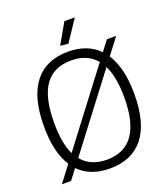

<svg xmlns="http://www.w3.org/2000/svg" viewBox="-166 -1049 1028 1175"><g transform="rotate(-20 348.0 -461.5)"><path d="M116 -105Q54 -200 54 -369Q54 -559 129.5 -654.5Q205 -750 348 -750Q474 -750 548 -674L599 -740H659L579 -635Q610 -587 626 -521Q642 -455 642 -369Q642 -180 566.5 -85Q491 10 348 10Q219 10 146 -66L96 0H36ZM348 -47Q577 -47 577 -369Q577 -503 538 -581L185 -117Q242 -47 348 -47ZM120 -369Q120 -236 157 -159L510 -624Q453 -693 348 -693Q233 -693 176.5 -613.5Q120 -534 120 -369ZM316 -800 392 -933H460L368 -795Z"/></g></svg>

Font: Encode Sans Narrow
Style: Light
Weight: 300
Designer: Pablo Impallari, Andres Torresi
Foundry: Pablo Impallari, Andres Torresi
Version: Version 1.000; ttfautohint (v1.00) -l 8 -r 50 -G 200 -x 14 -